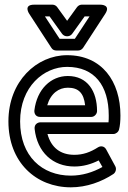

<svg xmlns="http://www.w3.org/2000/svg" viewBox="-20 -764 547 821"><path d="M66 -245C66 -393 167 -478 267 -478C384 -478 445 -398 445 -270C445 -260 445 -249 444 -241H153C143 -241 126 -234 128 -213C139 -113 206 -52 298 -52C336 -52 370 -62 402 -78L418 -50C377 -27 331 -13 283 -13C160 -13 66 -96 66 -245ZM16 -245C16 -70 134 37 283 37C351 37 415 13 465 -20C475 -27 479 -42 473 -53L434 -125C426 -140 410 -141 399 -134C366 -113 335 -102 298 -102C239 -102 199 -132 183 -191H465C475 -191 486 -199 489 -210C493 -225 495 -246 495 -270C495 -416 416 -528 267 -528C137 -528 16 -417 16 -245ZM152 -264H370C385 -264 395 -278 395 -289C395 -374 354 -439 270 -439C198 -439 138 -383 127 -292C126 -282 130 -264 152 -264ZM182 -314C197 -365 232 -389 270 -389C315 -389 338 -367 344 -314ZM235 -598 172 -694H192L245 -620C250 -613 258 -609 265 -609H269C277 -609 285 -614 289 -620L342 -694H363L300 -598ZM200 -559C204 -552 212 -548 221 -548H314C322 -548 330 -552 335 -559L430 -705C456 -745 409 -744 409 -744H329C322 -744 314 -740 309 -733L267 -675L225 -733C221 -739 213 -744 205 -744H126C78 -744 105 -705 105 -705Z"/></svg>

Font: Falling Sky
Style: Ou
Weight: 400
Designer: Paul D. Hunt
Foundry: Adobe Systems Incorporated
Version: Version 1.02